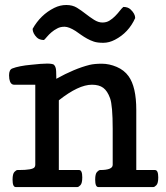

<svg xmlns="http://www.w3.org/2000/svg" viewBox="-20 -756 670 776"><path d="M377.4 0Q364.7 0 364.7 -29.8Q364.7 -53.2 372.1 -61Q379.4 -68.8 384.8 -68.8Q435.5 -68.8 435.5 -89.8V-234.9Q435.5 -329.6 424.8 -359.1Q414.1 -388.7 397.2 -401.1Q380.4 -413.6 351.6 -413.6Q297.4 -413.6 217.8 -350.6V-68.8H299.8Q312.5 -68.8 312.5 -39.1Q312.5 -15.6 305.2 -7.8Q297.9 0 292.5 0H43.5Q30.8 0 30.8 -29.8Q30.8 -53.2 38.1 -61Q45.4 -68.8 50.8 -68.8H55.7Q111.8 -68.8 119.6 -80.1Q122.6 -84 122.6 -89.8V-413.6H36.6Q21.5 -414.1 17.6 -437.5Q16.6 -444.3 16.6 -451.7Q16.6 -474.1 29.5 -479.2Q42.5 -484.4 62.5 -488.3Q82.5 -492.2 104.5 -494.1Q148.4 -499 170.4 -499H172.4Q193.8 -498.5 198.2 -494.1Q203.1 -489.3 205.1 -481.4Q207.5 -473.1 207.5 -446.8V-437.5Q281.2 -478.5 341.8 -493.7Q361.3 -498.5 391.6 -498.5Q421.4 -498.5 451.7 -485.6Q481.9 -472.7 499.5 -448.2Q530.8 -405.3 530.8 -311.5V-68.8H606.4Q619.6 -68.8 619.6 -39.1Q619.6 -15.6 612.3 -7.8Q605 0 599.6 0ZM157.7 -594.2Q138.7 -594.7 128.9 -604.5Q112.3 -621.1 111.8 -639.2Q143.6 -696.3 199.2 -724.1Q222.7 -735.8 248 -735.8Q272.9 -735.8 290.8 -724.9Q308.6 -713.9 325.7 -700.4Q342.8 -687 360.1 -676Q377.4 -665 394 -665Q410.2 -665 422.4 -672.6Q434.6 -680.2 444.8 -690.4Q455.1 -700.7 463.4 -711.4Q471.7 -722.2 478.5 -728Q497.1 -728 507.8 -717.8Q526.4 -700.2 526.4 -683.1Q500 -624 444.3 -595.2Q420.9 -583 397.5 -583Q373.5 -583 359.1 -587.9Q344.7 -592.8 332 -599.9Q319.3 -606.9 307.6 -615.2Q295.9 -624 285.2 -630.9Q258.8 -647.5 241.7 -647.9H240.2Q223.6 -647.9 211.4 -641.1Q198.2 -634.3 188 -625.5Q177.7 -616.7 170.2 -607.7Q162.6 -598.6 157.7 -594.2Z"/></svg>

Font: Copse
Style: Regular
Weight: 400
Version: Version 1.000